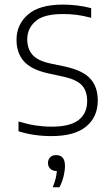

<svg xmlns="http://www.w3.org/2000/svg" viewBox="-20 -568 474 814"><path d="M198 9Q123 9 58.5 -11.5V-53Q98.5 -41 131.8 -36Q165 -31 199.5 -31Q277 -31 313.2 -59.2Q349.5 -87.5 349.5 -139Q349.5 -183.5 326.5 -207.2Q303.5 -231 250.5 -242.5L184 -257Q111 -273.5 80.5 -309Q50 -344.5 50 -399.5Q50 -463.5 98.2 -506Q146.5 -548.5 246.5 -548.5Q308.5 -548.5 366.5 -533.5V-492.5Q333 -501.5 305.5 -505Q278 -508.5 247 -508.5Q165 -508.5 130.2 -477.8Q95.5 -447 95.5 -401.5Q95.5 -362.5 116.5 -337Q137.5 -311.5 190.5 -299.5L257 -285.5Q333 -268.5 363.8 -233.5Q394.5 -198.5 394.5 -142Q394.5 -72 345.2 -31.5Q296 9 198 9ZM203.5 226Q212 205 216 188.2Q220 171.5 221 157H219.5Q203 157 193.2 147.5Q183.5 138 183.5 123Q183.5 108 192.8 98.8Q202 89.5 217.5 89.5Q255.5 89.5 255.5 135.5Q255.5 154 249.8 178.5Q244 203 232 226Z"/></svg>

Font: Encode Sans XLt
Style: Regular
Weight: 200
Designer: Multiple Designers
Foundry: Impallari Type
Version: Version 3.002; ttfautohint (v1.8.3) -l 8 -r 50 -G 200 -x 14 